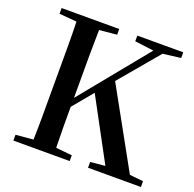

<svg xmlns="http://www.w3.org/2000/svg" viewBox="-129 -870 1015 1003"><g transform="rotate(20 378.5 -368.5)"><path d="M46.9 0V-32.2L144 -41Q146 -105 146 -170.9Q146 -255.9 146 -342.8V-393.1Q146 -480 146 -565.9Q146 -630.9 144 -696.8L46.9 -705.1V-736.8H367.2V-705.1L270 -695.8Q269 -631.8 268.1 -565.9Q268.1 -480 268.1 -393.1V-317.9L573.2 -691.9L467.8 -705.1V-736.8H723.1V-705.1L624 -692.9L439.9 -474.1L680.2 -40L755.9 -32.2V0H461.9V-32.2L543.9 -40L360.8 -379.9L268.1 -268.1Q268.1 -220.2 268.1 -164.1Q269 -105 270 -41L359.9 -32.2V0Z"/></g></svg>

Font: Dream Han Serif CN W16
Style: Regular
Weight: 625
Designer: Adobe
Foundry: Pal3love
Version: Version 3.00; Sans 2.004; Serif 2.001